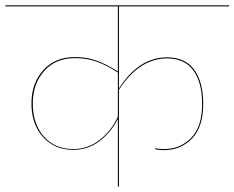

<svg xmlns="http://www.w3.org/2000/svg" viewBox="-30 -700 879 720"><path d="M416 -368Q490 -485 597 -485Q664 -485 698 -439Q732 -393 732 -310Q732 -224 690 -180.5Q648 -137 584 -137Q569 -137 552 -140V-144Q569 -141 584 -141Q646 -141 687 -183Q728 -225 728 -310Q728 -391 695 -436Q662 -481 597 -481Q492 -481 416 -363V0H412V-254Q386 -203 343 -170.5Q300 -138 245 -138Q175 -138 131.5 -186Q88 -234 88 -312Q88 -388 132.5 -437Q177 -486 250 -486Q295 -486 331.5 -473Q368 -460 412 -432V-676H-10V-680H829V-676H416ZM412 -262V-428Q369 -456 332 -469Q295 -482 251 -482Q179 -482 136 -434Q93 -386 93 -312Q93 -235 134.5 -188Q176 -141 245 -141Q300 -141 344 -175.5Q388 -210 412 -262Z"/></svg>

Font: FiraGO Four
Style: Regular
Weight: 100
Designer: bBox Type
Foundry: bBox Type GmbH
Version: Version 1.001